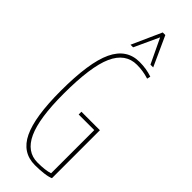

<svg xmlns="http://www.w3.org/2000/svg" viewBox="-296 -911 940 940"><g transform="rotate(45 174.0 -441.0)"><path d="M34 -336Q34 -533 76 -621.5Q118 -710 207 -710Q254 -710 295 -696L291 -678Q269 -685 248.5 -688Q228 -691 208 -691Q129 -691 91.5 -607.5Q54 -524 54 -336Q54 -167 90.5 -87.5Q127 -8 202 -8Q256 -8 286 -18V-317H178V-336H306V-4Q291 3 262.5 6.5Q234 10 202 10Q114 10 74 -73.5Q34 -157 34 -336ZM116 -738 185 -892H203L273 -738H254L193 -866L134 -738Z"/></g></svg>

Font: Georama Condensed Thin
Style: Regular
Weight: 100
Width: 3
Designer: Jean-Baptiste Levee
Foundry: Production Type
Version: Version 1.000